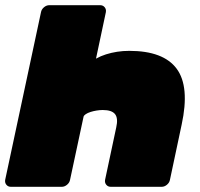

<svg xmlns="http://www.w3.org/2000/svg" viewBox="-23 -720 770 740"><path d="M363 -700Q374 -700 380.5 -692Q387 -684 385 -673L347 -494Q365 -504 385.5 -510.5Q406 -517 428.5 -520.5Q451 -524 475 -524Q607 -524 658 -455Q709 -386 677 -239L632 -27Q630 -16 620.5 -8Q611 0 600 0H404Q393 0 386.5 -8Q380 -16 382 -27L425 -229Q433 -264 420.5 -280Q408 -296 373 -296Q362 -296 349.5 -294Q337 -292 326 -288.5Q315 -285 307.5 -280Q300 -275 299 -270L247 -27Q245 -16 235.5 -8Q226 0 215 0H19Q8 0 1.5 -8Q-5 -16 -3 -27L135 -673Q137 -684 146.5 -692Q156 -700 167 -700Z"/></svg>

Font: Rubik Light Black
Style: Italic
Weight: 900
Italic angle: -12°
Version: Version 2.104